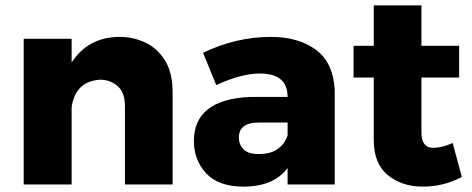

<svg xmlns="http://www.w3.org/2000/svg" viewBox="-20 -685 1752 713"><path d="M621 0H444V-290Q444 -342 416.5 -365.5Q389 -389 352 -389Q259 -383 246 -286V0H68V-541H246V-453Q308 -548 425 -548Q474.5 -548 519.2 -527.2Q564 -506.5 593.5 -459.5Q621 -414 621 -341Z M885 8Q791 8 745.5 -41.5Q700 -91 700 -161Q700 -315 907 -325H1048Q1048 -412 945 -412Q876 -412 783 -369L734 -489Q857 -548 986 -548Q1087 -548 1152 -501Q1217 -454 1223 -352V0H1048V-61Q996 8 885 8ZM940 -113Q987 -113 1013.2 -133.2Q1039.5 -153.5 1048 -183V-230H942Q867 -230 867 -174Q867 -149 884 -131Q901 -113 940 -113Z M1549 8Q1473 8 1420.5 -34.5Q1368 -77 1368 -165V-397H1293V-515H1368V-665H1545V-515H1685V-397H1545V-193Q1545 -136 1589 -136Q1621 -136 1661 -154L1695 -28Q1629 8 1549 8Z"/></svg>

Font: Argentum Novus
Style: Bold
Weight: 700
Designer: Julieta Ulanovsky (font) & Cristiano Sobral (main changes)
Foundry: Julieta Ulanovsky (font) & Cristiano Sobral (main changes)
Version: Version 3.00;November 27, 2020;FontCreator 13.0.0.2655 64-bi